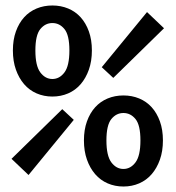

<svg xmlns="http://www.w3.org/2000/svg" viewBox="-20 -668 640 700"><path d="M171 -316Q140 -316 113.5 -327.5Q87 -339 68 -361Q49 -383 38 -414Q27 -445 27 -484Q27 -523 38 -553.5Q49 -584 68 -605Q87 -626 113.5 -637Q140 -648 171 -648Q202 -648 228.5 -637Q255 -626 274 -605Q293 -584 304 -553.5Q315 -523 315 -484Q315 -445 304 -414Q293 -383 274 -361Q255 -339 228.5 -327.5Q202 -316 171 -316ZM171 -380Q197 -380 215 -404Q233 -428 233 -484Q233 -540 215 -562Q197 -584 171 -584Q145 -584 127 -562Q109 -540 109 -484Q109 -428 127 -404Q145 -380 171 -380ZM84 -30 22 -89 207 -270 249 -231ZM393 -384 351 -423 516 -624 578 -565ZM430 12Q399 12 372.5 0.5Q346 -11 327 -33Q308 -55 297 -86Q286 -117 286 -156Q286 -195 297 -225.5Q308 -256 327 -277Q346 -298 372.5 -309Q399 -320 430 -320Q461 -320 487.5 -309Q514 -298 533 -277Q552 -256 563 -225.5Q574 -195 574 -156Q574 -117 563 -86Q552 -55 533 -33Q514 -11 487.5 0.5Q461 12 430 12ZM430 -52Q456 -52 474 -76Q492 -100 492 -156Q492 -212 474 -234Q456 -256 430 -256Q404 -256 386 -234Q368 -212 368 -156Q368 -100 386 -76Q404 -52 430 -52Z"/></svg>

Font: Source Code Pro Semibold
Style: Regular
Weight: 600
Monospace: yes
Designer: Paul D. Hunt, Teo Tuominen
Foundry: Adobe Systems Incorporated
Version: Version 2.030;PS 1.000;hotconv 16.6.51;makeotf.lib2.5.65220